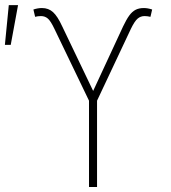

<svg xmlns="http://www.w3.org/2000/svg" viewBox="-43 -749 686 769"><path d="M313.5 -345.7 174.8 -633.8Q160.2 -664.6 148.7 -674.6Q137.2 -684.6 121.1 -684.6Q107.9 -684.6 97.7 -681.6L90.8 -710.9Q108.4 -716.8 125 -716.8Q151.4 -716.8 169.4 -700.4Q187.5 -684.1 206.1 -643.6L330.1 -384.8L450.2 -643.6Q463.4 -671.4 474.9 -687Q486.3 -702.6 500 -709.7Q513.7 -716.8 533.2 -716.8Q548.8 -716.8 566.4 -710.9L559.6 -681.6Q547.9 -684.6 536.1 -684.6Q520 -684.6 508.1 -674.3Q496.1 -664.1 481.4 -633.8L345.7 -345.7V0H313.5ZM-7.8 -728.5H29.3L0 -569.3H-23.4Z"/></svg>

Font: Pretendard JP Thin
Style: Regular
Weight: 100
Designer: Base glyphs from Inter by Rasmus Andersson; Hangeul glyphs from Noto Sans CJK(Source Han Sans) by Jang Soo-young and Kan
Foundry: Kil Hyung-jin
Version: Version 1.309